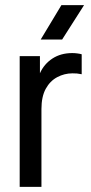

<svg xmlns="http://www.w3.org/2000/svg" viewBox="-20 -730 354 750"><path d="M56.9 0V-510.7H136V-443.8Q152 -479.9 184.7 -501.3Q217.5 -522.7 262.5 -522.7Q272.3 -522.7 282.3 -521.3Q292.3 -520 299.1 -518V-440Q288.6 -442.2 280.7 -442.9Q272.8 -443.5 263 -443.5Q231.5 -443.5 203.5 -428.6Q175.4 -413.7 158.6 -383Q141.9 -352.3 141.9 -304V0ZM219.9 -710H308.4L222.7 -575.6H139Z"/></svg>

Font: TikTok Sans Light
Style: Regular
Weight: 300
Version: Version 4.000